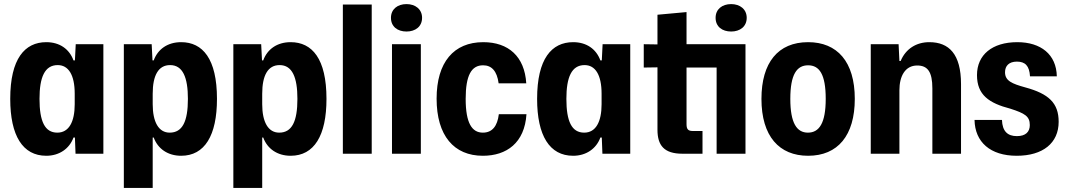

<svg xmlns="http://www.w3.org/2000/svg" viewBox="-20 -751 5217 938"><path d="M206 10C269 10 319 -24 339 -79H346L349 0H485V-535H350L346 -456H339C319 -511 272 -545 206 -545C101 -545 30 -464 30 -268C30 -88 91 10 206 10ZM260 -103C199 -103 173 -158 173 -268C173 -373 198 -433 262 -433C314 -433 345 -386 345 -293V-242C345 -156 317 -103 260 -103Z M585 167H726V-79H731C751 -24 800 10 865 10C980 10 1040 -89 1040 -268C1040 -464 970 -545 865 -545C799 -545 751 -511 731 -456H725L721 -535H585ZM809 -103C755 -103 726 -155 726 -242V-293C726 -383 754 -433 811 -433C873 -433 898 -373 898 -268C898 -157 871 -103 809 -103Z M1120 167H1261V-79H1266C1286 -24 1335 10 1400 10C1515 10 1575 -89 1575 -268C1575 -464 1505 -545 1400 -545C1334 -545 1286 -511 1266 -456H1260L1256 -535H1120ZM1344 -103C1290 -103 1261 -155 1261 -242V-293C1261 -383 1289 -433 1346 -433C1408 -433 1433 -373 1433 -268C1433 -157 1406 -103 1344 -103Z M1655 0H1796V-729H1655Z M1966 -597C2009 -597 2042 -621 2042 -664C2042 -706 2009 -731 1966 -731C1922 -731 1890 -706 1890 -664C1890 -621 1922 -597 1966 -597ZM1895 0H2036V-535H1895Z M2339 10C2455 10 2543 -53 2552 -193H2417C2410 -135 2385 -103 2339 -103C2286 -103 2255 -149 2255 -268C2255 -383 2283 -432 2340 -432C2382 -432 2408 -404 2416 -344H2551C2543 -475 2464 -545 2341 -545C2197 -545 2113 -447 2113 -269C2113 -88 2198 10 2339 10Z M2780 10C2843 10 2893 -24 2913 -79H2920L2923 0H3059V-535H2924L2920 -456H2913C2893 -511 2846 -545 2780 -545C2675 -545 2604 -464 2604 -268C2604 -88 2665 10 2780 10ZM2834 -103C2773 -103 2747 -158 2747 -268C2747 -373 2772 -433 2836 -433C2888 -433 2919 -386 2919 -293V-242C2919 -156 2891 -103 2834 -103Z M3552 -597C3595 -597 3628 -621 3628 -664C3628 -706 3595 -731 3552 -731C3508 -731 3476 -706 3476 -664C3476 -621 3508 -597 3552 -597ZM3314 0H3412V-111H3366C3343 -111 3334 -118 3334 -144V-421H3481V0H3622V-535H3334V-692L3192 -679V-534L3125 -535V-421L3192 -422V-117C3192 -41 3224 0 3314 0Z M3928 10C4073 10 4156 -89 4156 -268C4156 -450 4070 -545 3928 -545C3781 -545 3700 -445 3700 -268C3700 -85 3787 10 3928 10ZM3927 -103C3873 -103 3841 -149 3841 -268C3841 -388 3873 -432 3928 -432C3983 -432 4014 -388 4014 -268C4014 -149 3982 -103 3927 -103Z M4234 0H4374V-310C4374 -379 4402 -431 4461 -431C4512 -431 4535 -400 4535 -319V0H4675V-340C4675 -487 4616 -545 4520 -545C4457 -545 4405 -513 4380 -453H4374L4370 -535H4234Z M4947 10C5075 10 5152 -52 5152 -156C5152 -248 5103 -293 4989 -324C4924 -342 4890 -356 4890 -398C4890 -429 4909 -450 4948 -450C4988 -450 5009 -430 5012 -378H5143C5141 -485 5065 -545 4950 -545C4827 -545 4753 -483 4753 -384C4753 -287 4812 -247 4916 -220C4987 -197 5011 -183 5011 -140C5011 -107 4991 -86 4948 -86C4903 -86 4877 -109 4875 -165H4741C4743 -57 4818 10 4947 10Z"/></svg>

Font: Mona Sans SemiCondensed
Style: Bold
Weight: 700
Width: 4
Designer: Deni Anggara
Foundry: GitHub
Version: Version 2.000